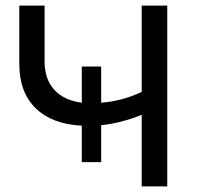

<svg xmlns="http://www.w3.org/2000/svg" viewBox="-20 -664 717 684"><path d="M575.9 -644H484.8V-336.7C438.2 -314.6 390.1 -301.8 340.4 -298.1V-426.9H271.4V-298.1C229.1 -303.6 196.4 -318.9 173.4 -344.1C150.4 -369.2 138.9 -403 138.9 -445.3V-644H48.8V-435.2C48.8 -368.9 68.1 -316.8 106.7 -278.8C145.4 -240.7 200.3 -219.9 271.4 -216.2V-86.5H340.4V-218C385.2 -222.3 433.3 -234.6 484.8 -254.8V0H575.9Z"/></svg>

Font: Montserrat Ace
Style: Regular
Weight: 500
Designer: Julieta Ulanovsky
Foundry: Julieta Ulanovsky
Version: Version 1